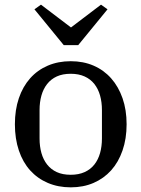

<svg xmlns="http://www.w3.org/2000/svg" viewBox="-20 -793 608 825"><path d="M284 -42Q318 -42 343.5 -53.5Q369 -65 385.5 -86Q402 -107 410 -135.5Q418 -164 418 -198V-320Q418 -354 410 -382.5Q402 -411 385.5 -432Q369 -453 343.5 -464.5Q318 -476 284 -476Q249 -476 224 -464.5Q199 -453 182.5 -432Q166 -411 158 -382.5Q150 -354 150 -320V-198Q150 -164 158 -135.5Q166 -107 182.5 -86Q199 -65 224 -53.5Q249 -42 284 -42ZM284 12Q230 12 185.5 -7Q141 -26 109.5 -61Q78 -96 61 -146.5Q44 -197 44 -259Q44 -321 61 -371Q78 -421 109.5 -456.5Q141 -492 185.5 -511Q230 -530 284 -530Q338 -530 382 -511Q426 -492 457.5 -456.5Q489 -421 506.5 -371Q524 -321 524 -259Q524 -197 506.5 -146.5Q489 -96 457.5 -61Q426 -26 382 -7Q338 12 284 12ZM128 -753 156 -773 285 -675 414 -773 442 -753 316 -599H254Z"/></svg>

Font: IBM Plex Serif Text
Style: Regular
Weight: 450
Designer: Mike Abbink, Paul van der Laan, Pieter van Rosmalen
Foundry: Bold Monday
Version: Version 3.001